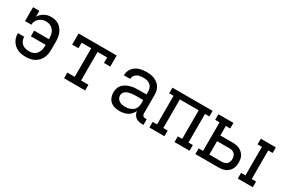

<svg xmlns="http://www.w3.org/2000/svg" viewBox="60 -1344 3181 2169"><g transform="rotate(30 1650.0 -260.0)"><path d="M302 8Q276 8 249.5 4Q223 0 198.5 -11Q174 -22 154 -39.5Q134 -57 120 -79.5Q106 -102 99.5 -128Q93 -154 93 -181H175Q175 -156 184.5 -133Q194 -110 212.5 -94Q231 -78 254.5 -72Q278 -66 302 -66Q321 -66 339 -69.5Q357 -73 372.5 -82.5Q388 -92 399.5 -106.5Q411 -121 418.5 -138Q426 -155 428.5 -173.5Q431 -192 431 -210V-223H238V-297H431V-310Q431 -328 428 -346Q425 -364 418.5 -381Q412 -398 400 -412.5Q388 -427 373 -436.5Q358 -446 340 -450.5Q322 -455 304 -455Q280 -455 257 -447Q234 -439 216 -423Q198 -407 187.5 -385Q177 -363 177 -339H95V-520H177V-444Q190 -464 206.5 -480Q223 -496 243.5 -507Q264 -518 286.5 -523Q309 -528 332 -528Q359 -528 385 -521Q411 -514 433 -499Q455 -484 471 -462Q487 -440 496.5 -415Q506 -390 509.5 -363.5Q513 -337 513 -310V-210Q513 -181 508.5 -152.5Q504 -124 491.5 -98Q479 -72 459 -51Q439 -30 413.5 -16.5Q388 -3 359.5 2.5Q331 8 302 8Z M800 0V-74H896V-447H771V-375H689V-520H1186V-375H1104V-447H979V-74H1075V0Z M1526 8H1525Q1494 8 1463 0Q1432 -8 1408 -28.5Q1384 -49 1373 -79Q1362 -109 1362 -141Q1362 -168 1370 -194.5Q1378 -221 1396 -241Q1414 -261 1438.5 -274Q1463 -287 1489 -294.5Q1515 -302 1541.5 -304.5Q1568 -307 1596 -307H1698V-347Q1698 -370 1689 -392.5Q1680 -415 1661.5 -429.5Q1643 -444 1620 -449Q1597 -454 1573 -454Q1552 -454 1531 -450.5Q1510 -447 1492 -436.5Q1474 -426 1462 -407Q1450 -388 1450 -367H1368Q1368 -392 1375.5 -415.5Q1383 -439 1398 -458.5Q1413 -478 1433.5 -492Q1454 -506 1477 -514Q1500 -522 1524.5 -525Q1549 -528 1573 -528Q1599 -528 1625 -524.5Q1651 -521 1675.5 -511Q1700 -501 1720.5 -485Q1741 -469 1755 -446.5Q1769 -424 1774.5 -398.5Q1780 -373 1780 -347V-108Q1780 -99 1782.5 -91Q1785 -83 1791 -77Q1797 -71 1805.5 -68.5Q1814 -66 1822 -66H1840V8H1822Q1800 8 1778.5 3Q1757 -2 1739 -15Q1721 -28 1710.5 -48.5Q1700 -69 1698 -91Q1687 -67 1669 -47Q1651 -27 1627.5 -14.5Q1604 -2 1578 3Q1552 8 1526 8ZM1557 -65Q1583 -65 1609.5 -72Q1636 -79 1657 -95.5Q1678 -112 1688 -137Q1698 -162 1698 -189V-234H1596Q1579 -234 1563 -232.5Q1547 -231 1531.5 -228Q1516 -225 1500.5 -219.5Q1485 -214 1472 -204.5Q1459 -195 1451.5 -180.5Q1444 -166 1444 -150Q1444 -130 1454 -112Q1464 -94 1480.5 -83.5Q1497 -73 1517 -69Q1537 -65 1557 -65Z M1913 0V-74H1970V-447H1913V-520H2437V-447H2380V-74H2437V0H2241V-74H2298V-447H2052V-74H2109V0Z M3066 0V-74H3123V-446H3066V-520H3262V-447H3205V-74H3262V0ZM2513 0V-74H2570V-447H2513V-520H2709V-447H2652V-323H2814Q2836 -323 2858.5 -319.5Q2881 -316 2901 -306.5Q2921 -297 2938 -282Q2955 -267 2966 -247.5Q2977 -228 2981 -206Q2985 -184 2985 -161Q2985 -139 2981 -117Q2977 -95 2966 -75.5Q2955 -56 2938 -40.5Q2921 -25 2901 -16Q2881 -7 2858.5 -3.5Q2836 0 2814 0ZM2814 -74Q2832 -74 2849.5 -79Q2867 -84 2879.5 -96.5Q2892 -109 2897.5 -126.5Q2903 -144 2903 -161Q2903 -179 2897.5 -196.5Q2892 -214 2879.5 -226.5Q2867 -239 2849.5 -244Q2832 -249 2814 -249H2652V-74Z"/></g></svg>

Font: Iosevka Plex Etoile
Style: Regular
Weight: 400
Designer: Belleve Invis
Foundry: Belleve Invis
Version: Version 25.1.1; ttfautohint (v1.8.4)